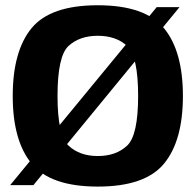

<svg xmlns="http://www.w3.org/2000/svg" viewBox="-20 -701 713 727"><path d="M18.5 0H106.5L659.7 -674H573.4ZM350.2 5.5Q529.4 5.5 601 -81.3Q672.6 -168.1 672.6 -337.5Q672.6 -507.1 601 -594.1Q529.4 -681.1 350.2 -681.1Q170.9 -681.1 99.6 -594.4Q28.2 -507.6 28.2 -337.5Q28.2 -168.1 99.8 -81.3Q171.4 5.5 350.2 5.5ZM350.2 -110.2Q281.6 -110.2 239.7 -149.3Q197.8 -188.3 197.8 -337.5Q197.8 -488.8 239.7 -527.2Q281.6 -565.5 350.2 -565.5Q419.2 -565.5 461.1 -527.2Q503 -488.8 503 -337.5Q503 -188.3 461.1 -149.3Q419.2 -110.2 350.2 -110.2Z"/></svg>

Font: Anybody Thin
Style: Regular
Weight: 100
Designer: Tyler Finck
Foundry: Etcetera Type Company
Version: Version 1.114;gftools[0.9.25]